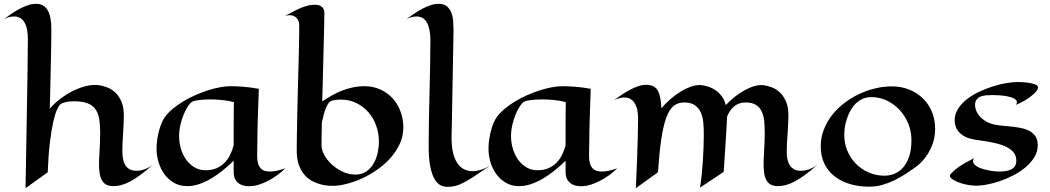

<svg xmlns="http://www.w3.org/2000/svg" viewBox="-49 -964 5546 1014"><path d="M203.1 -54.2 85.9 29.8Q87.9 -97.2 89.8 -198.2Q91.8 -299.3 93 -378.2Q94.2 -457 95.2 -515.1Q96.2 -573.2 96.7 -614.7Q98.1 -711.9 98.1 -751Q99.6 -810.5 81.3 -843.8Q63 -877 24.9 -877Q12.7 -877 -0.5 -873.8Q-13.7 -870.6 -28.8 -862.8Q-9.8 -876.5 11.2 -890.9Q32.2 -905.3 54 -917Q75.7 -928.7 97.9 -936.3Q120.1 -943.8 142.1 -943.8Q161.6 -943.8 175.3 -936.5Q189 -929.2 198 -917.2Q207 -905.3 211.9 -889.9Q216.8 -874.5 219 -857.9Q221.2 -841.3 221.7 -824.7Q222.2 -808.1 222.2 -793.9Q222.2 -786.6 221.9 -767.3Q221.7 -748 221.2 -719.2Q220.7 -690.4 220 -653.3Q219.2 -616.2 218.3 -573.7Q217.3 -531.2 216.3 -484.6Q215.3 -438 213.9 -390.1Q237.8 -418 269.5 -442.1Q301.3 -466.3 335.9 -483.6Q370.6 -501 406 -509.5Q441.4 -518.1 473.1 -514.2Q494.6 -511.2 518.3 -502Q542 -492.7 561.8 -473.6Q581.5 -454.6 593.8 -423.6Q606 -392.6 605 -346.2Q603.5 -291.5 600.3 -245.8Q597.2 -200.2 597.2 -165Q597.2 -144 600.6 -125.2Q604 -106.4 612.3 -92.5Q620.6 -78.6 635.3 -70.3Q649.9 -62 671.9 -62Q691.9 -62 713.4 -69.6Q734.9 -77.1 756.8 -92.8Q721.2 -61 691.7 -39.6Q662.1 -18.1 637 -4.9Q611.8 8.3 589.6 13.9Q567.4 19.5 546.9 19Q526.4 18.6 512 11Q497.6 3.4 488.8 -12.5Q480 -28.3 476.6 -53.5Q473.1 -78.6 474.1 -115.2Q475.6 -147.5 477.8 -186.3Q480 -225.1 480 -263.2Q480 -306.6 474.4 -337.9Q468.8 -369.1 453.4 -389.4Q438 -409.7 410.9 -419.4Q383.8 -429.2 340.8 -429.2Q318.8 -429.2 300.3 -425.3Q281.7 -421.4 271 -414.1Q262.2 -407.7 252 -385Q241.7 -362.3 231.9 -319.1Q222.2 -275.9 214.4 -210.7Q206.5 -145.5 203.1 -54.2Z M1458 -75.2Q1437.5 -54.7 1413.8 -37.8Q1390.1 -21 1366.2 -8.8Q1342.3 3.4 1319.8 10.7Q1297.4 18.1 1278.8 19Q1268.6 20 1252.4 18.8Q1236.3 17.6 1221.4 10.3Q1206.5 2.9 1195.8 -12.7Q1185.1 -28.3 1185.1 -57.1V-115.2Q1158.2 -88.9 1128.4 -64.7Q1098.6 -40.5 1067.1 -21.7Q1035.6 -2.9 1003.4 8.1Q971.2 19 939.9 19Q899.9 19 869.6 1.2Q839.4 -16.6 818.8 -44.9Q798.3 -73.2 788.1 -108.4Q777.8 -143.6 777.8 -178.2Q777.8 -204.1 781.7 -229.2Q785.6 -254.4 791.7 -276.9Q797.9 -299.3 805.9 -317.4Q814 -335.4 822.8 -347.2Q838.9 -369.1 863.8 -389.6Q888.7 -410.2 918.2 -428.2Q947.8 -446.3 981 -460.9Q1014.2 -475.6 1047.1 -486.3Q1080.1 -497.1 1111.3 -502.9Q1142.6 -508.8 1168.9 -508.8Q1196.3 -508.8 1233.4 -506.1Q1270.5 -503.4 1317.9 -495.1Q1315.9 -439 1314.5 -396Q1313 -353 1312 -319.1Q1311 -285.2 1310.5 -257.3Q1310.1 -229.5 1310.1 -203.1Q1310.1 -176.3 1309.1 -150.4Q1308.1 -124.5 1313 -104Q1317.9 -83.5 1332.3 -70.8Q1346.7 -58.1 1377 -58.1Q1395 -58.1 1415.5 -62.7Q1436 -67.4 1458 -75.2ZM1186 -424.8Q1156.7 -432.6 1123.5 -435.8Q1090.3 -439 1060.1 -439Q1043.5 -439 1028.6 -438Q1013.7 -437 1001.5 -435.5Q989.3 -434.1 980 -431.9Q970.7 -429.7 965.8 -426.8Q957 -422.4 945.3 -405.5Q933.6 -388.7 922.9 -363.8Q912.1 -338.9 904.5 -307.6Q897 -276.4 897 -243.2Q897 -211.4 906.2 -179.4Q915.5 -147.5 933.3 -122.1Q951.2 -96.7 977.3 -80.8Q1003.4 -64.9 1037.1 -64.9Q1068.8 -64.9 1093.3 -75.2Q1117.7 -85.4 1135.7 -103.3Q1153.8 -121.1 1165.8 -145Q1177.7 -168.9 1185.1 -196.8Q1185.1 -217.3 1185.1 -240.5Q1185.1 -263.7 1185.1 -291.5Q1185.1 -319.3 1185.3 -352.3Q1185.5 -385.3 1186 -424.8Z M2081.1 -291Q2081.1 -248 2064.5 -209.5Q2047.9 -170.9 2020 -137.7Q1992.2 -104.5 1955.8 -77.1Q1919.4 -49.8 1879.6 -29.8Q1839.8 -9.8 1799.3 2.2Q1758.8 14.2 1723.1 17.1Q1707.5 18.1 1686 16.6Q1664.6 15.1 1641.8 9Q1619.1 2.9 1596.9 -9.5Q1574.7 -22 1557.1 -43Q1539.6 -64 1528.8 -95Q1518.1 -126 1518.1 -168.9Q1518.1 -201.2 1518.8 -244.1Q1519.5 -287.1 1520.5 -336.2Q1521.5 -385.3 1522.7 -437.7Q1523.9 -490.2 1525.4 -541.5Q1526.9 -592.8 1528.1 -640.4Q1529.3 -688 1530 -727.1Q1530.8 -766.1 1531.2 -794.4Q1531.7 -822.8 1531.2 -835Q1529.8 -852.5 1521 -864.7Q1513.7 -875 1498.8 -881.1Q1483.9 -887.2 1457 -879.9Q1475.6 -889.6 1494.6 -900.1Q1513.7 -910.6 1533.2 -919.2Q1552.7 -927.7 1572.3 -933.3Q1591.8 -939 1611.8 -939Q1622.1 -939 1631.6 -937Q1641.1 -935.1 1648.2 -929.9Q1655.3 -924.8 1659.7 -916.5Q1664.1 -908.2 1664.1 -896Q1664.1 -887.2 1663.6 -862.8Q1663.1 -838.4 1662.4 -802.2Q1661.6 -766.1 1660.4 -721.2Q1659.2 -676.3 1658 -627.2Q1656.7 -578.1 1655.5 -527.1Q1654.3 -476.1 1652.8 -428.2Q1678.7 -445.8 1705.1 -460.7Q1731.4 -475.6 1759 -486.1Q1786.6 -496.6 1815.2 -502.7Q1843.8 -508.8 1874 -508.8Q1922.9 -508.8 1961.4 -490.7Q2000 -472.7 2026.6 -442.4Q2053.2 -412.1 2067.1 -372.8Q2081.1 -333.5 2081.1 -291ZM1648.9 -196.8Q1648.9 -172.4 1663.8 -145.3Q1678.7 -118.2 1703.6 -95.2Q1728.5 -72.3 1760.7 -57.1Q1793 -42 1828.1 -42Q1862.3 -42 1886 -58.6Q1909.7 -75.2 1924.3 -100.8Q1939 -126.5 1945.6 -157.2Q1952.1 -188 1952.1 -215.8Q1952.1 -260.7 1937.5 -301Q1922.9 -341.3 1896.2 -371.8Q1869.6 -402.3 1832.5 -420.2Q1795.4 -438 1751 -438Q1732.9 -438 1718.8 -435.5Q1704.6 -433.1 1696.8 -429.2Q1689.5 -425.3 1682.9 -414.6Q1676.3 -403.8 1670.4 -388.7Q1664.6 -373.5 1659.7 -355Q1654.8 -336.4 1650.9 -316.9Q1649.9 -273.9 1649.4 -241.7Q1648.9 -209.5 1648.9 -196.8Z M2540 -89.8Q2491.2 -56.2 2458 -34.4Q2424.8 -12.7 2400.1 0.2Q2375.5 13.2 2355.7 18.1Q2335.9 22.9 2314 22.9Q2294.9 22.9 2277.1 13.9Q2259.3 4.9 2245.4 -19.3Q2231.4 -43.5 2223.1 -85.7Q2214.8 -127.9 2214.8 -194.8Q2214.8 -260.7 2216.3 -333Q2217.8 -405.3 2219.5 -478Q2221.2 -550.8 2222.7 -620.6Q2224.1 -690.4 2224.1 -751Q2224.1 -810.5 2206.1 -843.8Q2188 -877 2150.9 -877Q2139.6 -877 2126 -873.8Q2112.3 -870.6 2097.2 -862.8Q2116.2 -876.5 2137.2 -890.9Q2158.2 -905.3 2179.9 -917Q2201.7 -928.7 2223.9 -936.3Q2246.1 -943.8 2268.1 -943.8Q2295.9 -943.8 2311.8 -929.9Q2327.6 -916 2335.2 -895.5Q2342.8 -875 2344.5 -850.8Q2346.2 -826.7 2346.2 -806.2Q2345.7 -774.9 2345 -731Q2344.2 -687 2343.3 -636.5Q2342.3 -585.9 2341.3 -531.7Q2340.3 -477.5 2339.4 -425.5Q2338.4 -373.5 2337.6 -326.7Q2336.9 -279.8 2335.9 -244.1Q2335 -196.3 2342.8 -161.4Q2350.6 -126.5 2365.2 -104Q2379.9 -81.5 2400.4 -70.8Q2420.9 -60.1 2445.8 -60.1Q2490.7 -60.1 2540 -89.8Z M3210.9 -75.2Q3190.4 -54.7 3166.7 -37.8Q3143.1 -21 3119.1 -8.8Q3095.2 3.4 3072.8 10.7Q3050.3 18.1 3031.7 19Q3021.5 20 3005.4 18.8Q2989.3 17.6 2974.4 10.3Q2959.5 2.9 2948.7 -12.7Q2938 -28.3 2938 -57.1V-115.2Q2911.1 -88.9 2881.3 -64.7Q2851.6 -40.5 2820.1 -21.7Q2788.6 -2.9 2756.3 8.1Q2724.1 19 2692.9 19Q2652.8 19 2622.6 1.2Q2592.3 -16.6 2571.8 -44.9Q2551.3 -73.2 2541 -108.4Q2530.8 -143.6 2530.8 -178.2Q2530.8 -204.1 2534.7 -229.2Q2538.6 -254.4 2544.7 -276.9Q2550.8 -299.3 2558.8 -317.4Q2566.9 -335.4 2575.7 -347.2Q2591.8 -369.1 2616.7 -389.6Q2641.6 -410.2 2671.1 -428.2Q2700.7 -446.3 2733.9 -460.9Q2767.1 -475.6 2800 -486.3Q2833 -497.1 2864.3 -502.9Q2895.5 -508.8 2921.9 -508.8Q2949.2 -508.8 2986.3 -506.1Q3023.4 -503.4 3070.8 -495.1Q3068.8 -439 3067.4 -396Q3065.9 -353 3064.9 -319.1Q3064 -285.2 3063.5 -257.3Q3063 -229.5 3063 -203.1Q3063 -176.3 3062 -150.4Q3061 -124.5 3065.9 -104Q3070.8 -83.5 3085.2 -70.8Q3099.6 -58.1 3129.9 -58.1Q3147.9 -58.1 3168.5 -62.7Q3189 -67.4 3210.9 -75.2ZM2939 -424.8Q2909.7 -432.6 2876.5 -435.8Q2843.3 -439 2813 -439Q2796.4 -439 2781.5 -438Q2766.6 -437 2754.4 -435.5Q2742.2 -434.1 2732.9 -431.9Q2723.6 -429.7 2718.8 -426.8Q2710 -422.4 2698.2 -405.5Q2686.5 -388.7 2675.8 -363.8Q2665 -338.9 2657.5 -307.6Q2649.9 -276.4 2649.9 -243.2Q2649.9 -211.4 2659.2 -179.4Q2668.5 -147.5 2686.3 -122.1Q2704.1 -96.7 2730.2 -80.8Q2756.3 -64.9 2790 -64.9Q2821.8 -64.9 2846.2 -75.2Q2870.6 -85.4 2888.7 -103.3Q2906.7 -121.1 2918.7 -145Q2930.7 -168.9 2938 -196.8Q2938 -217.3 2938 -240.5Q2938 -263.7 2938 -291.5Q2938 -319.3 2938.2 -352.3Q2938.5 -385.3 2939 -424.8Z M3791 -346.2Q3789.6 -317.4 3787.1 -275.4Q3784.7 -239.3 3781.5 -184.8Q3778.3 -130.4 3772.9 -56.2L3647.9 26.9Q3653.3 -5.4 3657 -41.7Q3660.6 -78.1 3663.1 -115.2Q3665.5 -152.3 3666.7 -188.7Q3668 -225.1 3668 -256.8Q3668 -287.1 3665.3 -316.9Q3662.6 -346.7 3652.1 -370.1Q3641.6 -393.6 3620.8 -408.2Q3600.1 -422.9 3564 -422.9Q3531.7 -422.9 3509 -404.8Q3486.3 -386.7 3470.2 -343.8Q3454.1 -300.8 3443.6 -230.2Q3433.1 -159.7 3425.8 -54.2L3309.1 29.8Q3313.5 -64.5 3315.9 -130.9Q3318.4 -197.3 3319.3 -240.2Q3320.8 -290.5 3320.8 -323.2Q3323.2 -382.3 3304.7 -415.8Q3286.1 -449.2 3248 -449.2Q3235.8 -449.2 3222.4 -445.6Q3209 -441.9 3193.8 -435.1Q3212.9 -448.7 3233.9 -463.1Q3254.9 -477.5 3276.9 -489.3Q3298.8 -501 3321 -508.5Q3343.3 -516.1 3364.7 -516.1Q3385.3 -516.1 3402.1 -507.8Q3418.9 -499.5 3427.7 -480Q3435.5 -462.9 3439.2 -440.7Q3442.9 -418.5 3443.8 -392.1Q3464.8 -417 3491.5 -440.2Q3518.1 -463.4 3546.6 -480.7Q3575.2 -498 3604 -507.6Q3632.8 -517.1 3657.7 -514.2Q3675.3 -511.7 3694.6 -505.4Q3713.9 -499 3731.2 -486.8Q3748.5 -474.6 3762.7 -455.8Q3776.9 -437 3784.2 -409.2Q3805.2 -431.6 3830.6 -451.9Q3856 -472.2 3882.3 -486.8Q3908.7 -501.5 3934.6 -509Q3960.4 -516.6 3982.9 -514.2Q4004.9 -511.2 4028.6 -502.2Q4052.2 -493.2 4071.8 -473.9Q4091.3 -454.6 4103.8 -423.6Q4116.2 -392.6 4114.7 -346.2Q4113.3 -291 4109.6 -244.6Q4106 -198.2 4106 -163.1Q4106 -142.1 4109.6 -123.5Q4113.3 -105 4122.1 -91.3Q4130.9 -77.6 4145.5 -69.8Q4160.2 -62 4182.1 -62Q4201.7 -62 4223.4 -69.6Q4245.1 -77.1 4267.1 -92.8Q4231 -61 4201.4 -39.6Q4171.9 -18.1 4146.5 -4.9Q4121.1 8.3 4099.4 13.9Q4077.6 19.5 4057.1 19Q4036.6 18.6 4022 11Q4007.3 3.4 3998.5 -12.5Q3989.7 -28.3 3986.3 -53.5Q3982.9 -78.6 3983.9 -115.2Q3985.4 -147.5 3987.5 -186.3Q3989.7 -225.1 3989.7 -263.2Q3989.7 -294.4 3987.1 -323.5Q3984.4 -352.5 3974.1 -374.5Q3963.9 -396.5 3943.8 -409.7Q3923.8 -422.9 3889.2 -422.9Q3870.1 -422.9 3855 -417.5Q3839.8 -412.1 3827.9 -402.1Q3815.9 -392.1 3806.9 -378.7Q3797.9 -365.2 3791 -349.1Z M4889.6 -284.2Q4889.6 -243.7 4878.4 -210.4Q4867.2 -177.2 4851.6 -152.3Q4835.9 -127.4 4819.8 -110.8Q4803.7 -94.2 4793.9 -86.9Q4765.6 -66.4 4735.8 -46.9Q4706.1 -27.3 4674.6 -12Q4643.1 3.4 4609.9 12.7Q4576.7 22 4541.5 22Q4489.3 22 4442.6 8.8Q4396 -4.4 4361.1 -30.8Q4326.2 -57.1 4305.9 -97.2Q4285.6 -137.2 4285.6 -190.9Q4285.6 -238.3 4302 -280Q4318.4 -321.8 4345.9 -356.9Q4373.5 -392.1 4410.6 -420.2Q4447.8 -448.2 4489.3 -467.8Q4530.8 -487.3 4574.7 -497.6Q4618.7 -507.8 4659.7 -507.8Q4710.4 -507.8 4752.7 -491Q4794.9 -474.1 4825.4 -444.1Q4856 -414.1 4872.8 -373Q4889.6 -332 4889.6 -284.2ZM4552.7 -451.2Q4527.8 -451.2 4507.3 -442.1Q4486.8 -433.1 4470.9 -417.7Q4455.1 -402.3 4443.6 -382.1Q4432.1 -361.8 4424.6 -339.6Q4417 -317.4 4413.3 -294.7Q4409.7 -272 4409.7 -252Q4409.7 -206.5 4426.3 -167.2Q4442.9 -127.9 4471.9 -98.6Q4501 -69.3 4539.8 -52.7Q4578.6 -36.1 4622.6 -36.1Q4649.9 -36.1 4675.5 -46.6Q4701.2 -57.1 4720.9 -79.8Q4740.7 -102.5 4752.7 -138.4Q4764.6 -174.3 4764.6 -225.1Q4764.6 -269.5 4748 -310.5Q4731.4 -351.6 4702.6 -382.8Q4673.8 -414.1 4635.3 -432.6Q4596.7 -451.2 4552.7 -451.2Z M5431.6 -196.8Q5431.6 -163.1 5413.8 -134Q5396 -105 5367.2 -80.6Q5338.4 -56.2 5302 -37.6Q5265.6 -19 5228 -6.3Q5190.4 6.3 5155.3 12.2Q5120.1 18.1 5093.8 16.1Q5070.8 15.1 5045.7 9Q5020.5 2.9 5001.2 -5.9Q4981.9 -14.6 4972.4 -24.9Q4962.9 -35.2 4971.7 -44.9Q4980.5 -54.2 4990.7 -63.5Q5001 -72.8 5015.1 -82.8Q5029.3 -92.8 5048.8 -104Q5068.4 -115.2 5095.7 -128.9Q5086.9 -115.2 5091.3 -105Q5095.7 -94.7 5107.7 -86.7Q5119.6 -78.6 5137 -73.2Q5154.3 -67.9 5171.1 -64.5Q5188 -61 5201.9 -59.6Q5215.8 -58.1 5221.7 -58.1Q5239.3 -58.1 5256.6 -59.8Q5273.9 -61.5 5287.6 -67.4Q5301.3 -73.2 5309.8 -84.7Q5318.4 -96.2 5318.4 -116.2Q5318.4 -140.6 5304.9 -157.7Q5291.5 -174.8 5269.8 -186.3Q5248 -197.8 5221.2 -204.6Q5194.3 -211.4 5167.7 -216.1Q5141.1 -220.7 5117.4 -223.9Q5093.8 -227.1 5078.6 -231Q5054.2 -237.3 5037.8 -247.8Q5021.5 -258.3 5011.5 -271.2Q5001.5 -284.2 4997.1 -298.8Q4992.7 -313.5 4992.7 -328.1Q4992.7 -360.8 5010.3 -388.7Q5027.8 -416.5 5056.2 -439Q5084.5 -461.4 5120.4 -478.5Q5156.2 -495.6 5193.1 -507.3Q5230 -519 5264.6 -524.9Q5299.3 -530.8 5324.7 -530.8Q5354 -530.8 5376.7 -527.6Q5399.4 -524.4 5413.6 -520Q5427.2 -515.6 5430.9 -508.8Q5434.6 -502 5430.9 -493.2Q5427.2 -484.4 5417 -474.1Q5406.7 -463.9 5392.6 -453.1Q5381.3 -444.3 5368.7 -436.5Q5357.4 -429.7 5343.8 -422.6Q5330.1 -415.5 5315.4 -410.2Q5322.8 -419.4 5321.5 -426.8Q5320.3 -434.1 5312.5 -439.9Q5304.7 -445.8 5291.5 -450Q5278.3 -454.1 5262.2 -456.8Q5246.1 -459.5 5228.3 -460.7Q5210.4 -461.9 5193.4 -461.9Q5176.8 -461.9 5160.2 -460.7Q5143.6 -459.5 5130.4 -454.3Q5117.2 -449.2 5108.9 -438.5Q5100.6 -427.7 5100.6 -409.2Q5100.6 -394 5107.4 -377.7Q5114.3 -361.3 5127.7 -346.9Q5141.1 -332.5 5161.1 -321.3Q5181.2 -310.1 5207.5 -305.2Q5228 -301.3 5252.9 -299.3Q5277.8 -297.4 5302.7 -294.4Q5327.6 -291.5 5350.8 -286.1Q5374 -280.8 5392.1 -270Q5410.2 -259.3 5420.9 -241.7Q5431.6 -224.1 5431.6 -196.8Z"/></svg>

Font: Eagle Lake
Style: Regular
Weight: 400
Designer: Astigmatic (AOETI)
Foundry: Astigmatic (AOETI)
Version: Version 1.000